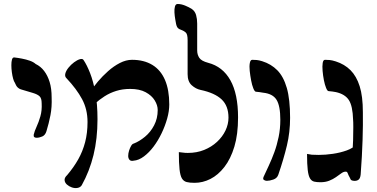

<svg xmlns="http://www.w3.org/2000/svg" viewBox="-20 -904 1889 963"><path d="M163 -213Q157 -213 152.5 -216Q148 -219 149 -228Q153 -246 163.5 -268.5Q174 -291 182.5 -320.5Q191 -350 189 -386Q189 -411 178.5 -421Q168 -431 144.5 -438Q121 -445 84 -456Q75 -459 68 -466Q61 -473 54 -490Q50 -495 46 -509Q42 -523 39.5 -541.5Q37 -560 37 -577Q37 -594 40 -605Q43 -616 51 -616Q69 -614 90 -610Q111 -606 129.5 -599.5Q148 -593 159 -583Q184 -571 201.5 -548Q219 -525 229 -492.5Q239 -460 239 -416Q241 -367 233 -326Q225 -285 213 -246Q207 -226 192 -219.5Q177 -213 163 -213Z M650 -98Q636 -95 629.5 -102.5Q623 -110 623 -122Q623 -135 627.5 -149Q632 -163 638 -173Q644 -183 651 -184Q679 -195 707 -218Q735 -241 753 -275.5Q771 -310 771 -352Q771 -376 756 -400.5Q741 -425 710.5 -441.5Q680 -458 633 -458Q595 -458 563 -448Q531 -438 504.5 -421Q478 -404 456 -384Q450 -377 442.5 -383.5Q435 -390 430 -401Q425 -412 425 -419Q424 -427 436.5 -448Q449 -469 471.5 -495.5Q494 -522 522 -547Q550 -572 581 -588Q612 -604 642 -604Q702 -604 744 -578.5Q786 -553 807.5 -503Q829 -453 829 -380Q829 -347 818.5 -309.5Q808 -272 790.5 -235.5Q773 -199 750.5 -169Q728 -139 702 -119.5Q676 -100 650 -98ZM390 25Q383 36 369 38.5Q355 41 340.5 36Q326 31 315.5 21.5Q305 12 304 -0.5Q303 -13 317 -26Q350 -65 372.5 -105Q395 -145 407 -191Q419 -237 419 -292Q419 -356 391.5 -407Q364 -458 314 -511Q304 -520 307.5 -534.5Q311 -549 323.5 -564.5Q336 -580 351.5 -591.5Q367 -603 380.5 -607Q394 -611 399 -603Q416 -578 432 -537Q448 -496 458.5 -439Q469 -382 469 -306Q469 -208 449 -126.5Q429 -45 390 25Z M877 -141Q891 -140 899 -138.5Q907 -137 922 -137Q967 -137 1004 -152Q1041 -167 1068.5 -192.5Q1096 -218 1111 -249.5Q1126 -281 1126 -314Q1126 -373 1091.5 -405.5Q1057 -438 986 -453Q962 -458 941.5 -476.5Q921 -495 921 -532Q921 -561 921 -588.5Q921 -616 921 -644.5Q921 -673 921 -703Q921 -732 912 -740.5Q903 -749 887 -755Q874 -759 868.5 -768.5Q863 -778 859 -807Q856 -824 855 -841.5Q854 -859 857.5 -871.5Q861 -884 871 -884Q889 -884 908.5 -876Q928 -868 942 -859Q958 -848 963.5 -828.5Q969 -809 969 -786Q969 -755 969 -716Q969 -677 969 -651Q969 -630 979.5 -614Q990 -598 1024 -589Q1097 -570 1135.5 -501.5Q1174 -433 1174 -315Q1174 -230 1155.5 -168.5Q1137 -107 1105.5 -66.5Q1074 -26 1035.5 -6.5Q997 13 956 13Q931 13 916 9Q901 5 892.5 -9Q884 -23 880.5 -54.5Q877 -86 877 -141Z M1318 3Q1312 3 1304.5 -1Q1297 -5 1302 -17Q1314 -43 1328.5 -74Q1343 -105 1356 -140.5Q1369 -176 1377.5 -217Q1386 -258 1386 -303Q1386 -373 1367 -403.5Q1348 -434 1300 -439Q1291 -441 1281.5 -442Q1272 -443 1263 -444Q1257 -445 1250.5 -461Q1244 -477 1239.5 -501Q1235 -525 1232.5 -548.5Q1230 -572 1233 -588Q1236 -604 1245 -604Q1256 -604 1267.5 -603Q1279 -602 1295 -597Q1340 -583 1371 -551.5Q1402 -520 1418.5 -463Q1435 -406 1435 -313Q1435 -241 1419 -174Q1403 -107 1376 -28Q1370 -10 1351 -3.5Q1332 3 1318 3Z M1587 10Q1569 10 1556 7Q1543 4 1535 -9Q1527 -22 1523.5 -51Q1520 -80 1520 -132Q1534 -129 1544 -128Q1554 -127 1579 -127Q1612 -127 1649.5 -132.5Q1687 -138 1719 -149.5Q1751 -161 1767 -180L1746 -131Q1750 -164 1751 -200.5Q1752 -237 1752 -266Q1752 -295 1751 -303Q1749 -373 1729.5 -402.5Q1710 -432 1665 -442Q1656 -444 1647 -445Q1638 -446 1628 -447Q1622 -447 1615.5 -463Q1609 -479 1604.5 -502Q1600 -525 1598 -548.5Q1596 -572 1598.5 -588Q1601 -604 1610 -604Q1621 -604 1633 -603Q1645 -602 1664 -596Q1708 -582 1738 -552Q1768 -522 1784 -471.5Q1800 -421 1800 -341Q1801 -281 1798.5 -201Q1796 -121 1789 -29Q1787 -9 1778 -2.5Q1769 4 1756 3Q1750 3 1744 0.5Q1738 -2 1735 -12Q1727 -26 1724 -35Q1721 -44 1713 -43Q1703 -43 1691.5 -34.5Q1680 -26 1665 -15.5Q1650 -5 1631 2.5Q1612 10 1587 10Z"/></svg>

Font: Noto Rashi Hebrew SemiBold
Style: Regular
Weight: 600
Version: Version 1.006